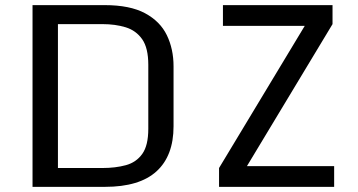

<svg xmlns="http://www.w3.org/2000/svg" viewBox="-20 -726 1390 746"><path d="M106.4 0V-706.1H386.7Q484.9 -706.1 543.5 -674.6Q602.1 -643.1 628.2 -589.4Q654.3 -535.6 654.3 -468.3V-235.4Q654.3 -120.6 588.1 -60.3Q522 0 387.7 0ZM205.1 -73.2H377.9Q428.7 -73.2 469 -84.2Q509.3 -95.2 532.7 -127.9Q556.2 -160.6 556.2 -225.6V-474.1Q556.2 -539.6 532.5 -573.5Q508.8 -607.4 468.5 -619.9Q428.2 -632.3 377.9 -632.3H205.1ZM831.1 -73.2 1164.1 -625.5H846.2V-706.1H1272V-632.3L939.5 -80.6H1278.3V0H831.1Z"/></svg>

Font: Monda
Style: Regular
Weight: 400
Designer: Vernon Adams
Foundry: Vernon Adams
Version: Version 2.100; ttfautohint (v1.8.3)